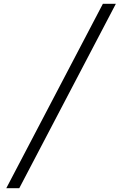

<svg xmlns="http://www.w3.org/2000/svg" viewBox="-20 -843 640 1006"><path d="M13 143 519 -823H587L81 143Z"/></svg>

Font: Iosevka Curly Slab LtExObl
Style: Regular
Weight: 300
Width: 7
Italic angle: -9°
Monospace: yes
Designer: Belleve Invis
Foundry: Belleve Invis
Version: Version 11.1.0; ttfautohint (v1.8.3)